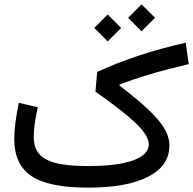

<svg xmlns="http://www.w3.org/2000/svg" viewBox="-20 -861 886 881"><path d="M66.4 -389.2C52.2 -321.3 45.4 -266.6 45.4 -224.6C45.4 -145 71.8 -87.9 125 -52.7C177.7 -17.6 264.2 0 384.3 0C503.4 0 595.2 -16.6 660.2 -50.3C725.1 -84 757.3 -131.3 757.3 -192.9C757.3 -271 692.4 -342.3 527.8 -468.8L528.3 -472.7C566.9 -487.8 611.8 -503.4 662.6 -518.6C713.4 -533.7 774.4 -549.8 846.2 -566.9L832 -665C681.2 -631.3 543 -585 425.8 -530.8L418 -440.4C503.4 -380.4 565.4 -332 604.5 -294.4C643.1 -256.8 662.6 -225.1 662.6 -198.7C662.6 -134.8 562.5 -99.1 387.2 -99.1C202.6 -99.1 134.8 -134.8 134.8 -233.9C134.8 -267.6 141.1 -313 153.3 -369.1ZM629.4 -717.3 691.4 -779.3 629.4 -840.8 567.9 -779.3ZM474.1 -670.9 536.1 -732.9 474.1 -794.4 412.6 -732.9Z"/></svg>

Font: Estedad Medium
Style: Regular
Weight: 500
Designer: Amin Abedi
Version: Version 7.3